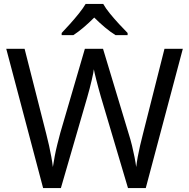

<svg xmlns="http://www.w3.org/2000/svg" viewBox="-20 -964 970 984"><path d="M917 -714 727 0H636L497 -468Q491 -489 485 -511Q479 -533 474 -553Q469 -573 465.5 -587.5Q462 -602 461 -609Q460 -602 457.5 -587.5Q455 -573 450 -553Q445 -533 439.5 -510.5Q434 -488 427 -465L292 0H201L12 -714H106L217 -278Q225 -247 231.5 -217.5Q238 -188 243 -160.5Q248 -133 251 -108Q255 -134 260.5 -163.5Q266 -193 273.5 -223Q281 -253 289 -283L415 -714H508L639 -280Q649 -249 656.5 -218Q664 -187 669.5 -159Q675 -131 678 -108Q681 -133 686 -160.5Q691 -188 698 -218Q705 -248 713 -279L823 -714ZM509 -944Q521 -922 543.5 -894.5Q566 -867 590.5 -840.5Q615 -814 634 -795V-784H572Q546 -800 518 -823.5Q490 -847 463 -874Q436 -847 409 -824Q382 -801 356 -784H296V-795Q315 -815 338.5 -841Q362 -867 384 -894.5Q406 -922 419 -944Z"/></svg>

Font: Noto Sans Balinese
Style: Regular
Weight: 400
Designer: Aditya Bayu, David Williams
Foundry: David Williams
Version: Version 2.003